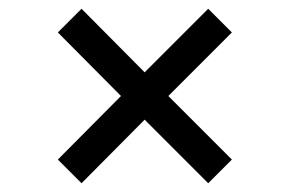

<svg xmlns="http://www.w3.org/2000/svg" viewBox="-20 -576 661 438"><path d="M166 -158 112 -212 256 -357 112 -502 166 -556 310 -411 455 -556 509 -502 364 -357 509 -212 455 -158 310 -303Z"/></svg>

Font: Gabriela
Style: Regular
Weight: 400
Designer: Eduardo Rodriguez Tunni
Foundry: Eduardo Rodriguez Tunni
Version: Version 2.001;gftools[0.9.26]